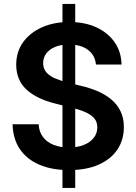

<svg xmlns="http://www.w3.org/2000/svg" viewBox="-20 -849 689 971"><path d="M295.9 101.6V-829.1H360.4V101.6ZM328.6 11.2Q242.7 11.2 179.2 -15.9Q115.7 -43 80.6 -94.7Q45.4 -146.5 43.5 -220.7H175.3Q177.7 -181.6 197.8 -155.5Q217.8 -129.4 251.7 -116.2Q285.6 -103 328.1 -103Q370.6 -103 403.1 -115.7Q435.5 -128.4 453.9 -151.6Q472.2 -174.8 472.2 -205.1Q472.2 -232.4 456.5 -250.7Q440.9 -269 411.6 -282Q382.3 -294.9 340.8 -304.7L259.8 -325.2Q165 -348.6 113.5 -396.5Q62 -444.3 62 -522Q62 -586.9 96.7 -635.3Q131.3 -683.6 191.9 -710.7Q252.4 -737.8 330.1 -737.8Q409.2 -737.8 468 -710.4Q526.9 -683.1 560.1 -634.8Q593.3 -586.4 594.7 -522.5H465.3Q460.4 -570.8 424.1 -597.4Q387.7 -624 328.6 -624Q288.6 -624 259 -611.8Q229.5 -599.6 213.9 -578.4Q198.2 -557.1 198.2 -529.8Q198.2 -501 215.3 -482.2Q232.4 -463.4 260.7 -451.7Q289.1 -439.9 322.3 -431.6L390.6 -414.6Q435.1 -404.3 474.4 -387.5Q513.7 -370.6 543.2 -345.7Q572.8 -320.8 589.6 -286.4Q606.4 -252 606.4 -206.1Q606.4 -141.1 573.2 -92Q540 -43 478 -15.9Q416 11.2 328.6 11.2Z"/></svg>

Font: V-Inter
Style: SemiBold-600
Weight: 600
Designer: Rasmus Andersson
Foundry: rsms
Version: Version 4.000;git-4146feb